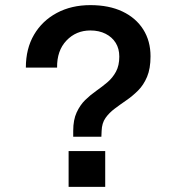

<svg xmlns="http://www.w3.org/2000/svg" viewBox="-20 -730 690 750"><path d="M266 -196V-219Q266 -262 279.5 -291Q293 -320 313 -339.5Q333 -359 356.5 -375.5Q380 -392 400 -409Q420 -426 433 -450Q446 -474 446 -509Q446 -540 432 -562.5Q418 -585 392.5 -598Q367 -611 333 -611Q277 -611 239.5 -571.5Q202 -532 203 -466H81Q81 -540 113 -594.5Q145 -649 202 -679.5Q259 -710 333 -710Q406 -710 458.5 -685Q511 -660 539.5 -615Q568 -570 568 -510Q568 -462 554.5 -430Q541 -398 519.5 -376.5Q498 -355 474 -338.5Q450 -322 428 -305.5Q406 -289 392 -269Q378 -249 377 -219L376 -196ZM248 0V-140H391V0Z"/></svg>

Font: Azeret Mono Medium
Style: Regular
Weight: 500
Designer: Martin Vácha
Foundry: Displaay
Version: Version 1.002